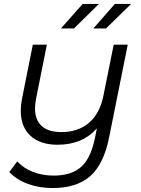

<svg xmlns="http://www.w3.org/2000/svg" viewBox="-20 -752 713 971"><path d="M626 -526 532 -58Q505 78 436.5 138.5Q368 199 246 199Q178 199 121 178Q64 157 27 118L67 64Q99 99 147 117.5Q195 136 251 136Q343 136 392 90.5Q441 45 461 -58L470 -103Q397 -20 271 -20Q183 -20 134 -65.5Q85 -111 85 -192Q85 -220 91 -251L146 -526H217L162 -251Q157 -223 157 -204Q157 -146 190.5 -115Q224 -84 291 -84Q375 -84 430 -131Q485 -178 503 -268L555 -526ZM398 -732H480L354 -608H288ZM561 -732H643L516 -608H452Z"/></svg>

Font: Montserrat Alternates
Style: Italic
Weight: 400
Italic angle: -11.3°
Designer: Julieta Ulanovsky
Foundry: Julieta Ulanovsky
Version: Version 7.200